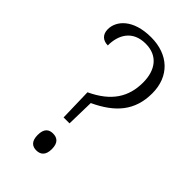

<svg xmlns="http://www.w3.org/2000/svg" viewBox="-225 -794 869 869"><g transform="rotate(45 209.5 -359.0)"><path d="M198 -724C82 -724 33 -664 33 -611C33 -576 55 -559 85 -559C85 -626 117 -686 201 -686C278 -686 317 -632 317 -553C317 -462 275 -393 170 -344L174 -187H212L215 -320C322 -370 381 -437 381 -548C381 -657 308 -724 198 -724ZM192 6C217 6 238 -7 238 -48C238 -90 217 -102 192 -102C167 -102 147 -90 147 -48C147 -7 167 6 192 6Z"/></g></svg>

Font: Noto Serif Sinhala SemiCondensed Light
Style: Regular
Weight: 300
Width: 4
Designer: Jelle Bosma - Monotype Design Team
Foundry: Monotype Imaging Inc.
Version: Version 2.007